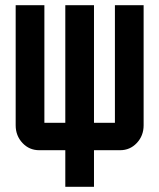

<svg xmlns="http://www.w3.org/2000/svg" viewBox="-20 -575 610 735"><path d="M129.9 0Q92.3 0 66.4 -27.3Q40 -55.2 40 -95.2V-555.2H149.9V-105H230V-555.2H339.8V-105H419.9V-555.2H529.8V-95.2Q529.8 -55.2 503.4 -27.3Q477.5 0 439.9 0H339.8V140.1H230V0Z"/></svg>

Font: Horta
Style: Regular
Weight: 600
Width: 3
Version: Version 0.11